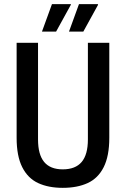

<svg xmlns="http://www.w3.org/2000/svg" viewBox="-20 -892 606 924"><path d="M282 12Q213 12 163.5 -11Q114 -34 87 -87.5Q60 -141 60 -229V-686H163V-221Q163 -148 192.5 -112.5Q222 -77 282 -77Q343 -77 373 -112.5Q403 -148 403 -221V-686H506V-229Q506 -141 479 -87.5Q452 -34 402 -11Q352 12 282 12ZM312 -740 360 -872H451L452 -869L381 -740ZM182 -740 230 -872H321V-869L250 -740Z"/></svg>

Font: Archivo Condensed Medium
Style: Regular
Weight: 500
Width: 3
Designer: Hector Gatti
Foundry: Omnibus-Type
Version: Version 2.001